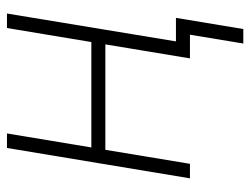

<svg xmlns="http://www.w3.org/2000/svg" viewBox="-105 -471 732 562"><g transform="rotate(-90 261.0 -190.0)"><path d="M151.4 -535.6 110.4 -288.6H418.9L460 -535.6H502.4L414.1 0H371.1L412.1 -247.6H103.5L62.5 0H20L108.9 -535.6ZM414.6 156.2 440.4 0H393.1L399.9 -41H489.7L457 156.2Z"/></g></svg>

Font: Inter Display Extra Light
Style: Italic
Weight: 200
Italic angle: -9.39999°
Designer: Rasmus Andersson
Foundry: rsms
Version: Version 4.000;git-4fc901f